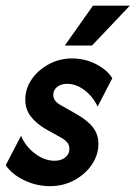

<svg xmlns="http://www.w3.org/2000/svg" viewBox="-24 -630 468 662"><path d="M148.6 11.8Q101.4 11.8 59 -8.7Q16.7 -29.2 -4.2 -60.4L48.6 -161.8Q63.9 -125 96.9 -100.3Q129.9 -75.7 163.9 -75.7Q186.8 -75.7 201 -87.2Q215.3 -98.6 215.3 -116.7Q215.3 -129.2 208.3 -138.2Q201.4 -147.2 185.4 -156.2L134 -184.7Q100 -204.9 81.6 -229.2Q63.2 -253.5 63.2 -286.8Q63.2 -324.3 85.1 -356.2Q106.9 -388.2 143.8 -408.3Q180.6 -428.5 224.3 -428.5Q268.1 -428.5 306.2 -409.4Q344.4 -390.3 363.2 -360.4L312.5 -262.5Q296.5 -297.2 267.4 -319.1Q238.2 -341 207.6 -341Q186.1 -341 172.9 -330.2Q159.7 -319.4 159.7 -303.5Q159.7 -291.7 166.3 -283Q172.9 -274.3 185.4 -267.4L233.3 -240.3Q277.1 -216 296.2 -191.3Q315.3 -166.7 315.3 -134Q315.3 -95.8 292.7 -62.5Q270.1 -29.2 232.3 -8.7Q194.4 11.8 148.6 11.8ZM199.3 -472.9 296.5 -610.4H423.6L293.1 -472.9Z"/></svg>

Font: Afacad SemiBold
Style: Italic
Weight: 600
Italic angle: -14°
Designer: Kristian Moeller
Foundry: Dicotype
Version: Version 1.000